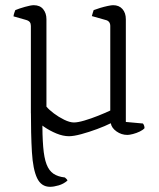

<svg xmlns="http://www.w3.org/2000/svg" viewBox="-20 -520 611 740"><path d="M173 200Q139 200 123 166.5Q107 133 103 66Q99 -1 99 -103L143 -64Q143 3 146.5 46Q150 89 159.5 113.5Q169 138 186 149.5Q203 161 230 164Q232 166 235.5 169Q239 172 240 176Q225 189 206 194.5Q187 200 173 200ZM246 5Q223 5 197.5 -5.5Q172 -16 149.5 -31.5Q127 -47 113 -61.5Q99 -76 99 -84V-420Q99 -429 95 -434.5Q91 -440 81 -443L32 -457Q33 -465 35.5 -471.5Q38 -478 39 -481Q53 -487 76 -493.5Q99 -500 110 -500Q134 -500 146.5 -484.5Q159 -469 159 -446V-109Q169 -97 187.5 -83Q206 -69 227.5 -58.5Q249 -48 265 -48Q280 -48 305.5 -55.5Q331 -63 358.5 -74Q386 -85 405 -94V-420Q405 -429 400.5 -435Q396 -441 387 -443L334 -458Q336 -466 338 -472Q340 -478 341 -481Q351 -485 366 -489.5Q381 -494 395 -497Q409 -500 416 -500Q439 -500 452 -485Q465 -470 465 -446V-50L531 -44Q534 -40 535.5 -35.5Q537 -31 537 -26Q531 -19 518.5 -13Q506 -7 492.5 -3.5Q479 0 471 0Q448 0 429 -13.5Q410 -27 407 -45Q385 -34 354 -22.5Q323 -11 293.5 -3Q264 5 246 5Z"/></svg>

Font: Texturina 12pt Thin
Style: Regular
Weight: 250
Designer: Guillermo Torres Carreño
Foundry: Omnibus-Type
Version: Version 1.002